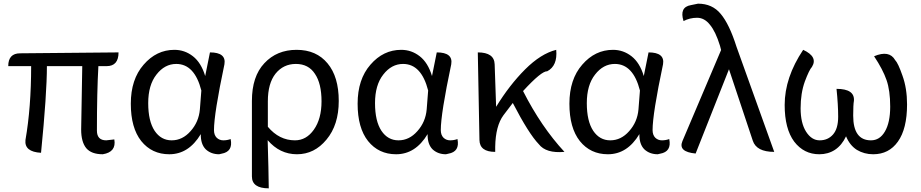

<svg xmlns="http://www.w3.org/2000/svg" viewBox="-20 -829 5028 1048"><path d="M423 -122 429 -468H236Q236 -317 204 5Q112 0 119 -65Q150 -242 150 -468H25Q25 -538 90 -538L627 -543Q627 -468 562 -468H517Q509 -326 509 -116Q509 -63 560 -63L604 -68Q616 1 541 13Q479 13 451 -20Q423 -54 423 -122Z M904 13Q809 13 751 -59Q694 -131 694 -263Q694 -396 764 -476Q834 -557 932 -557Q988 -557 1033 -522Q1078 -487 1100 -414L1126 -543Q1216 -543 1205 -478Q1148 -208 1148 -119Q1148 -92 1163 -77Q1178 -63 1199 -63Q1220 -63 1239 -70Q1253 -1 1189 10L1176 13Q1132 13 1103 -14Q1075 -42 1076 -97Q1010 13 904 13ZM824 -115Q859 -63 917 -63Q976 -63 1020 -113Q1065 -163 1071 -232L1079 -335Q1042 -480 942 -480Q879 -480 834 -422Q789 -365 789 -266Q789 -168 824 -115Z M1447 199Q1355 199 1355 134V-278Q1355 -412 1423 -484Q1491 -557 1599 -557Q1707 -557 1768 -483Q1829 -410 1829 -278Q1829 -147 1762 -67Q1696 13 1601 13Q1507 13 1441 -64Q1446 97 1447 199ZM1590 -63Q1652 -63 1693 -121Q1735 -180 1735 -276Q1735 -373 1699 -426Q1664 -480 1595 -480Q1527 -480 1484 -427Q1442 -374 1442 -276V-137Q1504 -63 1590 -63Z M2142 13Q2047 13 1989 -59Q1932 -131 1932 -263Q1932 -396 2002 -476Q2072 -557 2170 -557Q2226 -557 2271 -522Q2316 -487 2338 -414L2364 -543Q2454 -543 2443 -478Q2386 -208 2386 -119Q2386 -92 2401 -77Q2416 -63 2437 -63Q2458 -63 2477 -70Q2491 -1 2427 10L2414 13Q2370 13 2341 -14Q2313 -42 2314 -97Q2248 13 2142 13ZM2062 -115Q2097 -63 2155 -63Q2214 -63 2258 -113Q2303 -163 2309 -232L2317 -335Q2280 -480 2180 -480Q2117 -480 2072 -422Q2027 -365 2027 -266Q2027 -168 2062 -115Z M2683 0Q2598 0 2597 -65L2588 -543Q2678 -543 2680 -478L2688 -246Q2761 -365 2846 -450Q2932 -536 3016 -557Q3024 -470 2967 -440Q2936 -442 2835 -332Q2934 -137 3061 0Q2960 9 2921 -42Q2866 -99 2779 -267L2728 -200Q2685 -142 2683 -28V0Z M3298 13Q3203 13 3145 -59Q3088 -131 3088 -263Q3088 -396 3158 -476Q3228 -557 3326 -557Q3382 -557 3427 -522Q3472 -487 3494 -414L3520 -543Q3610 -543 3599 -478Q3542 -208 3542 -119Q3542 -92 3557 -77Q3572 -63 3593 -63Q3614 -63 3633 -70Q3647 -1 3583 10L3570 13Q3526 13 3497 -14Q3469 -42 3470 -97Q3404 13 3298 13ZM3218 -115Q3253 -63 3311 -63Q3370 -63 3414 -113Q3459 -163 3465 -232L3473 -335Q3436 -480 3336 -480Q3273 -480 3228 -422Q3183 -365 3183 -266Q3183 -168 3218 -115Z M3777 9Q3680 0 3705 -59L3916 -556L3910 -579Q3886 -657 3855 -694Q3825 -732 3785 -732Q3745 -732 3711 -714Q3687 -790 3751 -801L3790 -809Q3868 -809 3914 -753Q3961 -697 4000 -574L4206 0Q4109 0 4089 -61L3959 -451Z M4452 13Q4368 13 4315 -56Q4263 -126 4263 -256Q4263 -406 4364 -557Q4446 -519 4412 -464Q4397 -448 4373 -384Q4350 -320 4350 -238Q4350 -157 4380 -110Q4410 -63 4454 -63Q4499 -63 4527 -95Q4555 -127 4555 -192Q4555 -257 4546 -344Q4646 -344 4641 -279Q4637 -257 4637 -198Q4637 -63 4734 -63Q4782 -63 4810 -111Q4839 -160 4839 -247Q4839 -335 4819 -392Q4799 -450 4751 -522Q4834 -557 4866 -501Q4882 -485 4906 -416Q4931 -347 4931 -259Q4931 -126 4881 -56Q4832 13 4746 13Q4697 13 4657 -11Q4618 -36 4598 -85Q4575 -36 4537 -11Q4500 13 4452 13Z"/></svg>

Font: Swei Toothpaste CJK TC
Style: Regular
Weight: 400
Version: Version 1.0